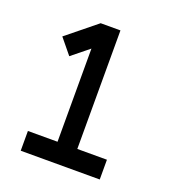

<svg xmlns="http://www.w3.org/2000/svg" viewBox="-98 -731 572 642"><g transform="rotate(20 187.5 -410.0)"><path d="M152.3 -234.4V-565.9L91.3 -516.6L46.9 -570.8L152.3 -656.2H222.7V-234.4H328.1V-164.1H46.9V-234.4Z"/></g></svg>

Font: Lambda
Style: Regular
Weight: 400
Designer: GGBotNet
Version: 0.22